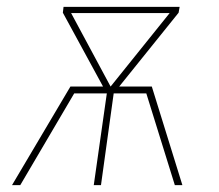

<svg xmlns="http://www.w3.org/2000/svg" viewBox="-20 -539 639 559"><path d="M422 -287 511 0H489L406 -267H311L274 0H253L291 -267H196L39 0H15L185 -287H280L163 -502L165 -519H503L500 -502L327 -287ZM187 -501 302 -287 474 -501Z"/></svg>

Font: Fira Sans Condensed Thin
Style: Italic
Weight: 250
Width: 3
Italic angle: -8°
Designer: Carrois Corporate & Edenspiekermann AG
Foundry: Carrois Corporate GbR & Edenspiekermann AG
Version: Version 4.203